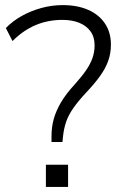

<svg xmlns="http://www.w3.org/2000/svg" viewBox="-20 -733 484 753"><path d="M182 -176V-199Q182 -235 191 -267Q200 -299 219.5 -332Q239 -365 273 -402Q300 -432 317 -456.5Q334 -481 342.5 -505Q351 -529 351 -555Q351 -588 335 -610Q319 -632 291 -643.5Q263 -655 225 -655Q168 -655 119.5 -634.5Q71 -614 29 -572L3 -623Q29 -650 64.5 -670Q100 -690 141.5 -701.5Q183 -713 226 -713Q283 -713 325.5 -694.5Q368 -676 391.5 -641Q415 -606 415 -558Q415 -524 404.5 -494.5Q394 -465 372.5 -435Q351 -405 318 -370Q287 -337 267.5 -309Q248 -281 239 -254Q230 -227 227 -197L225 -176ZM160 0V-87H247V0Z"/></svg>

Font: Nunito Sans 11pt Light
Style: Regular
Weight: 300
Version: Version 3.101;gftools[0.9.27]